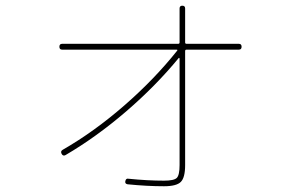

<svg xmlns="http://www.w3.org/2000/svg" viewBox="-20 -644 1040 674"><path d="M198.2 -469.7Q188.5 -469.7 188.5 -480Q188.5 -490.2 198.2 -490.2H605.5Q610.4 -490.2 610.4 -495.1V-614.3Q610.4 -624 620.1 -624Q629.9 -624 629.9 -614.3V-495.1Q629.9 -490.2 634.8 -490.2H818.4Q828.1 -490.2 828.1 -480Q828.1 -469.7 818.4 -469.7H634.8Q629.9 -469.7 629.9 -464.8V-64.5Q629.9 -20.5 614.7 -5.4Q599.6 9.8 555.7 9.8Q496.1 9.8 427.7 2.9Q418 1 419.9 -7.8Q421.9 -18.6 430.7 -16.6Q498 -9.8 555.7 -9.8Q590.8 -9.8 600.6 -19.5Q610.4 -29.3 610.4 -64.5V-438.5Q610.4 -439.5 609.4 -440.4Q608.4 -441.4 607.4 -440.4Q527.3 -342.8 422.9 -252.9Q318.4 -163.1 210 -99.6Q201.2 -94.7 196.3 -104Q191.4 -113.3 200.2 -118.2Q310.5 -181.6 416.5 -273.9Q522.5 -366.2 602.5 -466.8Q603.5 -469.7 600.6 -469.7Z"/></svg>

Font: Rounded-X Mgen+ 1m thin
Style: Regular
Weight: 100
Designer: [Source Han Sans]
Ryoko NISHIZUKA  (kana & ideographs); Paul D. Hunt (Latin, Greek & Cyrillic); Wenlong ZHANG  (bopomofo
Version: Version 1.059.20150602